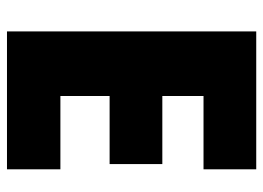

<svg xmlns="http://www.w3.org/2000/svg" viewBox="-122 -632 754 550"><g transform="rotate(90 255.0 -357.0)"><path d="M465 0V-153H255V-294H450V-445H255V-563H465V-714H70V0Z"/></g></svg>

Font: Noto Sans Gujarati UI SemiCondensed Black
Style: Regular
Weight: 900
Width: 4
Designer: Jelle Bosma - Monotype Design Team, Universal Thirst
Foundry: Monotype Imaging Inc.
Version: Version 2.106